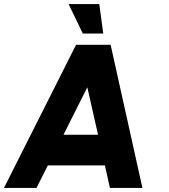

<svg xmlns="http://www.w3.org/2000/svg" viewBox="-50 -919 828 939"><path d="M322 -700H491L646.5 0H487.5L463 -110H184L128.5 0H-30.5ZM260.5 -260H429.5L377 -492ZM285.5 -899H435.5L455 -755H355Z"/></svg>

Font: Urbanist Black
Style: Italic
Weight: 900
Italic angle: -8°
Designer: Corey Hu
Foundry: Corey Hu
Version: Version 1.330; ttfautohint (v1.8.4.7-5d5b)